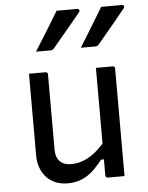

<svg xmlns="http://www.w3.org/2000/svg" viewBox="-57 -869 714 926"><g transform="rotate(-5 300.0 -406.0)"><path d="M252 -823Q281 -823 303 -823Q325 -823 352 -823Q359 -823 361.5 -817Q364 -811 359 -806Q335 -777 314.5 -752Q294 -727 272.5 -702Q251 -677 223 -643Q221 -640 216.5 -637.5Q212 -635 206 -635Q187 -635 170 -635Q153 -635 136 -635Q155 -665 174.5 -696.5Q194 -728 213.5 -759.5Q233 -791 252 -823ZM468 -823Q498 -823 519.5 -823Q541 -823 569 -823Q576 -823 578 -817Q580 -811 575 -806Q551 -777 531 -752Q511 -727 489.5 -702Q468 -677 440 -643Q438 -640 433.5 -637.5Q429 -635 423 -635Q403 -635 386.5 -635Q370 -635 353 -635Q372 -665 391 -696.5Q410 -728 429.5 -759.5Q449 -791 468 -823ZM173 -532Q177 -532 179 -530.5Q181 -529 182.5 -527Q184 -525 184 -521Q184 -476 184 -429.5Q184 -383 184 -336.5Q184 -290 184 -245Q184 -200 184 -157Q184 -119 203.5 -99.5Q223 -80 256 -80Q280 -80 302 -86Q324 -92 345.5 -104.5Q367 -117 388.5 -136.5Q410 -156 432 -183V-89H403Q380 -59 355 -36Q330 -13 300 -1Q270 11 233 11Q200 11 174 0Q148 -11 130 -31Q112 -51 102.5 -77.5Q93 -104 93 -136Q93 -181 93 -225.5Q93 -270 93 -315Q93 -360 93 -405Q93 -437 93 -468.5Q93 -500 93 -532Q113 -532 133 -532Q153 -532 173 -532ZM498 -532Q502 -532 504 -530.5Q506 -529 507.5 -527Q509 -525 509 -521Q509 -451 509 -380.5Q509 -310 509 -239.5Q509 -169 509 -99Q509 -78 509 -59.5Q509 -41 509 -25.5Q509 -10 509 0Q495 0 481.5 0Q468 0 454.5 0Q441 0 428 0Q425 0 422.5 -1.5Q420 -3 418.5 -5Q417 -7 417 -11Q417 -98 417 -185Q417 -272 417 -359Q417 -446 417 -532Q431 -532 444.5 -532Q458 -532 471.5 -532Q485 -532 498 -532Z"/></g></svg>

Font: Recursive
Style: Regular
Weight: 400
Version: Version 1.085